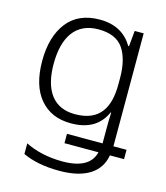

<svg xmlns="http://www.w3.org/2000/svg" viewBox="-115 -631 830 959"><g transform="rotate(15 299.5 -151.0)"><path d="M283.2 -542C209.5 -542 153.8 -517.6 115.2 -468.8C76.7 -419.4 57.1 -353 57.1 -269C57.1 -183.6 76.7 -118.2 115.2 -72.8C153.8 -26.9 207 -3.9 275.9 -3.9C364.3 -3.9 423.3 -38.6 454.1 -107.9H457C455.6 -81.1 455.1 -55.2 455.1 -29.8V51.8H271V100.1H446.8C432.1 160.6 377.9 190.9 284.2 190.9C208 190.9 141.1 174.3 91.8 148.9V204.1C141.1 227.1 202.1 240.2 282.2 240.2C418.9 240.2 491.7 186.5 505.9 100.1H579.1V51.8H511.2V-532.2H464.8L457 -451.2H453.1C419.9 -507.3 365.7 -542 283.2 -542ZM289.1 -493.2C349.6 -493.2 392.6 -474.6 417.5 -438C442.4 -401.4 455.1 -350.6 455.1 -286.1V-253.9C455.1 -138.7 416 -53.2 283.2 -53.2C175.3 -53.2 116.2 -127.9 116.2 -269C116.2 -410.2 173.3 -493.2 289.1 -493.2Z"/></g></svg>

Font: Noto Reveo Sans
Style: Regular
Weight: 300
Designer: Monotype Design Team
Foundry: Monotype Imaging Inc.
Version: Version 2.007